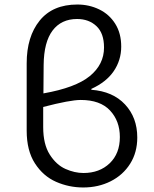

<svg xmlns="http://www.w3.org/2000/svg" viewBox="-20 -816 681 849"><path d="M98 -238V-536Q98 -654 155.5 -725Q213 -796 322 -796Q374 -796 418.5 -774.5Q463 -753 489.5 -711Q516 -669 516 -610Q516 -550 483 -501.5Q450 -453 384 -423V-419Q479 -412 533 -354Q587 -296 587 -208Q587 -142 555.5 -92Q524 -42 469.5 -14.5Q415 13 348 13Q285 13 228 -12Q171 -37 134.5 -93.5Q98 -150 98 -238ZM510 -210Q510 -281 466.5 -327.5Q423 -374 337 -374Q290 -374 171 -343V-254Q171 -178 200 -132.5Q229 -87 269.5 -69Q310 -51 349 -51Q420 -51 465 -94Q510 -137 510 -210ZM440 -606Q440 -669 406.5 -700.5Q373 -732 321 -732Q251 -732 212.5 -681Q174 -630 173 -529L172 -403Q314 -428 377 -479.5Q440 -531 440 -606Z"/></svg>

Font: Nebula Sans Book
Style: Regular
Weight: 400
Designer: Paul D. Hunt for Adobe (as Source Sans)
Foundry: Nebula Entertainment & Broadcasting LLC
Version: Version 1.010